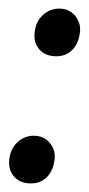

<svg xmlns="http://www.w3.org/2000/svg" viewBox="-20 -451 208 447"><path d="M52 -24Q25 -24 11 -42Q-3 -60 3 -88Q7 -108 22.5 -121.5Q38 -135 59 -135Q75 -135 86.5 -127Q98 -119 104 -105Q110 -91 106 -73Q102 -51 88 -37.5Q74 -24 52 -24ZM111 -320Q84 -320 70 -338Q56 -356 62 -384Q66 -404 81.5 -417.5Q97 -431 118 -431Q134 -431 145.5 -423Q157 -415 163 -401Q169 -387 165 -369Q161 -347 147 -333.5Q133 -320 111 -320Z"/></svg>

Font: Vollkorn
Style: Italic
Weight: 400
Italic angle: -11°
Designer: Friedrich Althausen
Foundry: Friedrich Althausen
Version: Version 5.001